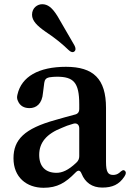

<svg xmlns="http://www.w3.org/2000/svg" viewBox="-20 -868 623 911"><path d="M187 23C252 23 291 -1 337 -48C351 -63 360 -61 367 -44C384 -2 417 22 465 22C513 22 545 8 570 -30C579 -43 579 -52 572 -58C565 -64 558 -59 546 -48C537 -41 528 -38 517 -38C493 -38 483 -51 483 -100V-356C483 -494 423 -551 293 -551C163 -551 82 -504 63 -420C60 -408 60 -400 65 -389C75 -365 95 -355 120 -355C151 -355 180 -374 184 -428L190 -475C192 -490 199 -498 213 -501C226 -503 238 -504 250 -504C329 -504 356 -477 356 -373V-351C356 -336 349 -327 334 -324C303 -316 272 -307 244 -299C95 -258 44 -205 44 -117C44 -27 106 23 187 23ZM132 -798C132 -769 157 -745 194 -719C244 -686 277 -658 305 -631C316 -620 326 -618 333 -624C340 -630 340 -640 333 -653C309 -695 285 -736 253 -791C227 -833 206 -848 180 -848C158 -848 132 -831 132 -798ZM166 -133C166 -191 200 -233 275 -262C288 -268 306 -275 328 -281C345 -286 356 -276 356 -259V-127C356 -115 352 -105 342 -96C303 -59 274 -48 248 -48C197 -48 166 -77 166 -133Z"/></svg>

Font: 寒蝉锦书宋Pro Soft
Style: Regular
Weight: 700
Designer: 寒蝉锦书宋{Warren} 思源宋体{Ryoko NISHIZUKA 西塚涼子 (kana & ideographs); Frank Grießhammer (Latin, Greek & Cyrillic); Wenlong ZHANG 
Foundry: Adobe & ChillType
Version: Version 2.000;Glyphs 3.1.1 (3135)